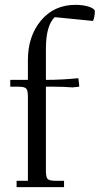

<svg xmlns="http://www.w3.org/2000/svg" viewBox="-20 -766 408 786"><path d="M22 -411.1V-439H94.2V-520Q94.2 -617.7 147.7 -681.9Q201.2 -746.1 289.1 -746.1Q320.8 -746.1 344.5 -738.3Q368.2 -730.5 368.2 -719.2Q368.2 -698.2 360.8 -680.2L204.1 -695.8Q168 -661.1 168 -566.9V-439Q230.5 -439 300.8 -445.8L304.2 -418V-411.1L275.9 -408.2Q246.1 -411.1 199.2 -411.1H168V-65.9Q168 -41 175 -33.4Q182.1 -25.9 207 -25.9H242.2V0H47.9V-25.9H94.2V-371.1Q94.2 -396 87.2 -403.6Q80.1 -411.1 55.2 -411.1Z"/></svg>

Font: Dihjauti
Style: Regular
Weight: 400
Designer: T. Christopher White
Version: Version 3.0.0